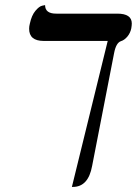

<svg xmlns="http://www.w3.org/2000/svg" viewBox="-20 -570 541 759"><path d="M431.2 -360.8 344.2 85.9Q329.1 168.9 268.1 168.9Q268.1 168.9 264.2 168.9L405.8 -408.2H152.8Q94.7 -408.2 95.2 -457Q95.2 -465.8 98.1 -477.1Q105 -509.3 119.9 -527.1Q134.8 -544.9 146.5 -547.4L158.2 -549.8Q158.2 -515.6 203.1 -516.1H443.8Q501 -516.1 501 -477.1Q501 -470.2 499 -458Q495.1 -439 483.2 -425Q471.2 -411.1 458 -407.2Q439 -400.9 431.2 -360.8Z"/></svg>

Font: Linux Libertine
Style: Italic
Weight: 400
Italic angle: -12°
Designer: Philipp H. Poll
Foundry: Philipp H. Poll
Version: Version 5.1.6 ; ttfautohint (v0.9)